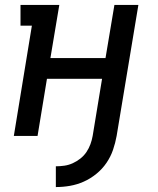

<svg xmlns="http://www.w3.org/2000/svg" viewBox="-20 -550 640 777"><path d="M206 207V123Q223 123 240.5 120.5Q258 118 274.5 110.5Q291 103 305.5 91.5Q320 80 330 65Q340 50 346 33.5Q352 17 355 0L393 -231H170L132 0H36L109 -446H63V-530H220L184 -315H407L443 -530H540L452 0Q447 28 437.5 56Q428 84 411 109Q394 134 370 153.5Q346 173 319 185Q292 197 263.5 202Q235 207 206 207Z"/></svg>

Font: Iosevka Slab Medium Extended
Style: Italic
Weight: 500
Width: 7
Italic angle: -9°
Monospace: yes
Designer: Belleve Invis
Foundry: Belleve Invis
Version: Version 11.1.0; ttfautohint (v1.8.3)